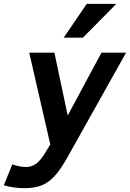

<svg xmlns="http://www.w3.org/2000/svg" viewBox="-58 -786 676 999"><path d="M6.1 69 -38.2 178C-3.8 188 32.1 193 69.4 193C141 193 184.2 174.1 223.4 133C243.8 111.7 266.5 79 291.5 35L598.1 -512H470.1L294.3 -185L225.1 -512H94.1L203.5 -35L185.8 -5C164.8 31 146.2 54.7 130 66C113.9 77.3 96.5 83 77.9 83C55.9 83 31.9 78.3 6.1 69ZM373.4 -590 547.3 -766H393.3L273.4 -590Z"/></svg>

Font: Fog Sans
Style: It
Weight: 700
Foundry: Intel Corporation
Version: Version 1.00